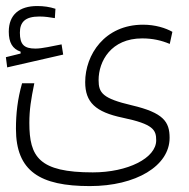

<svg xmlns="http://www.w3.org/2000/svg" viewBox="-27 -464 633 643"><path d="M273.9 159.2C428.2 159.2 541 91.8 541 -2.4C541 -56.2 520.5 -86.4 414.6 -111.3C316.4 -134.3 303.2 -152.8 303.2 -195.8C303.2 -258.8 344.7 -335.4 449.2 -335.4C484.4 -335.4 513.7 -328.6 541.5 -316.9L550.3 -357.4C527.8 -370.1 493.2 -381.3 452.1 -381.3C323.2 -381.3 258.3 -280.3 258.3 -189C258.3 -121.6 292.5 -88.9 383.8 -69.8C486.8 -48.3 496.1 -28.8 496.1 5.9C496.1 65.4 400.9 113.3 283.7 113.3C103.5 113.3 71.3 61.5 71.3 -52.2C71.3 -96.7 76.7 -130.4 87.9 -185.1H46.9C31.7 -131.8 26.4 -83 26.4 -32.7C26.4 109.9 107.4 159.2 273.9 159.2ZM-2.9 -238.3 184.6 -281.2 179.2 -315.4C147.9 -309.6 114.7 -301.3 91.8 -301.3C53.7 -301.3 39.6 -314.9 39.6 -354.5C39.6 -389.6 56.6 -408.7 105 -408.7C126 -408.7 139.6 -405.8 156.7 -403.3L158.7 -434.6C139.2 -440.9 119.6 -443.8 97.7 -443.8C37.6 -443.8 2.4 -414.6 2.4 -357.9C2.4 -321.8 14.6 -300.3 42 -291V-284.7L-7.3 -272.5Z"/></svg>

Font: Cascadia Code PL ExtraLight
Style: Regular
Weight: 200
Monospace: yes
Designer: Aaron Bell
Foundry: Saja Typeworks
Version: Version 2404.023